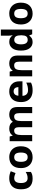

<svg xmlns="http://www.w3.org/2000/svg" viewBox="1902 -2702 810 4655"><g transform="rotate(-90 2307.5 -375.0)"><path d="M300 10Q178 10 111.5 -57.5Q45 -125 45 -270Q45 -370 79 -433Q113 -496 173.5 -526Q234 -556 313 -556Q369 -556 410.5 -545Q452 -534 483 -519L439 -404Q404 -418 373.5 -427Q343 -436 313 -436Q197 -436 197 -271Q197 -189 227.5 -150Q258 -111 313 -111Q360 -111 396 -123.5Q432 -136 466 -158V-31Q432 -9 394.5 0.5Q357 10 300 10Z M1088 -274Q1088 -138 1016.5 -64Q945 10 822 10Q746 10 686.5 -23Q627 -56 593 -119.5Q559 -183 559 -274Q559 -410 630 -483Q701 -556 825 -556Q902 -556 961 -523Q1020 -490 1054 -427.5Q1088 -365 1088 -274ZM711 -274Q711 -193 737.5 -151.5Q764 -110 824 -110Q883 -110 909.5 -151.5Q936 -193 936 -274Q936 -355 909.5 -395.5Q883 -436 823 -436Q764 -436 737.5 -395.5Q711 -355 711 -274Z M1852 -556Q1945 -556 1992.5 -508.5Q2040 -461 2040 -356V0H1891V-319Q1891 -437 1809 -437Q1750 -437 1725 -395Q1700 -353 1700 -274V0H1551V-319Q1551 -437 1469 -437Q1407 -437 1383.5 -390.5Q1360 -344 1360 -257V0H1211V-546H1325L1345 -476H1353Q1378 -518 1421.5 -537Q1465 -556 1512 -556Q1572 -556 1614 -536.5Q1656 -517 1678 -476H1691Q1716 -518 1760.5 -537Q1805 -556 1852 -556Z M2418 -556Q2531 -556 2597 -491.5Q2663 -427 2663 -308V-236H2311Q2313 -173 2348.5 -137Q2384 -101 2447 -101Q2500 -101 2543 -111.5Q2586 -122 2632 -144V-29Q2592 -9 2547.5 0.5Q2503 10 2440 10Q2358 10 2295 -20.5Q2232 -51 2196 -113Q2160 -175 2160 -269Q2160 -365 2192.5 -428.5Q2225 -492 2283 -524Q2341 -556 2418 -556ZM2419 -450Q2376 -450 2347.5 -422Q2319 -394 2314 -335H2523Q2522 -385 2497 -417.5Q2472 -450 2419 -450Z M3094 -556Q3182 -556 3235 -508.5Q3288 -461 3288 -356V0H3139V-319Q3139 -378 3118 -407.5Q3097 -437 3051 -437Q2983 -437 2958 -390.5Q2933 -344 2933 -257V0H2784V-546H2898L2918 -476H2926Q2952 -518 2997.5 -537Q3043 -556 3094 -556Z M3614 10Q3523 10 3465.5 -61.5Q3408 -133 3408 -272Q3408 -412 3466 -484Q3524 -556 3618 -556Q3677 -556 3715 -533Q3753 -510 3775 -476H3780Q3777 -492 3773 -522.5Q3769 -553 3769 -585V-760H3918V0H3804L3775 -71H3769Q3747 -37 3710 -13.5Q3673 10 3614 10ZM3666 -109Q3728 -109 3753 -145.5Q3778 -182 3779 -255V-271Q3779 -351 3754.5 -393Q3730 -435 3664 -435Q3615 -435 3587 -392.5Q3559 -350 3559 -270Q3559 -190 3587 -149.5Q3615 -109 3666 -109Z M4570 -274Q4570 -138 4498.5 -64Q4427 10 4304 10Q4228 10 4168.5 -23Q4109 -56 4075 -119.5Q4041 -183 4041 -274Q4041 -410 4112 -483Q4183 -556 4307 -556Q4384 -556 4443 -523Q4502 -490 4536 -427.5Q4570 -365 4570 -274ZM4193 -274Q4193 -193 4219.5 -151.5Q4246 -110 4306 -110Q4365 -110 4391.5 -151.5Q4418 -193 4418 -274Q4418 -355 4391.5 -395.5Q4365 -436 4305 -436Q4246 -436 4219.5 -395.5Q4193 -355 4193 -274Z"/></g></svg>

Font: Noto Sans Balinese
Style: Bold
Weight: 700
Designer: Aditya Bayu, David Williams
Foundry: David Williams
Version: Version 2.005; ttfautohint (v1.8.4.7-5d5b)